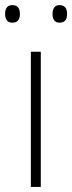

<svg xmlns="http://www.w3.org/2000/svg" viewBox="-32 -733 283 753"><path d="M-12 -679C-12 -658 -4 -644 16 -644C39 -644 46 -658 46 -679C46 -698 39 -713 16 -713C-4 -713 -12 -698 -12 -679ZM174 -679C174 -658 182 -644 201 -644C224 -644 231 -658 231 -679C231 -698 224 -713 201 -713C182 -713 174 -698 174 -679ZM128 0V-530H89V0Z"/></svg>

Font: Noto Sans Gurmukhi ExtraLight
Style: Regular
Weight: 200
Designer: Jelle Bosma - Monotype Design Team
Foundry: Monotype Imaging Inc.
Version: Version 2.004